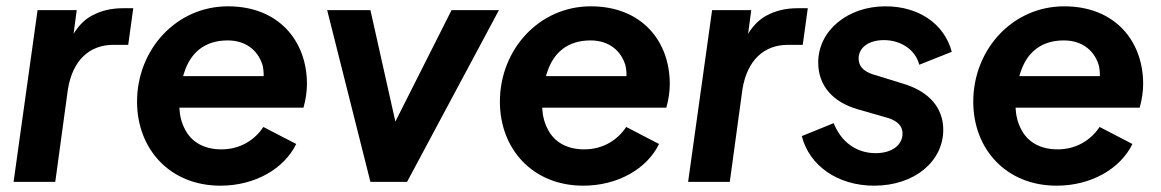

<svg xmlns="http://www.w3.org/2000/svg" viewBox="-20 -576 3675 608"><path d="M155 0 195 -293C210 -386 264 -434 339 -434H386L402 -550H370C332 -550 299 -542 270 -526C248 -514 229 -495 213 -469L223 -544H99L23 0Z M678 12C788 12 880 -42 918 -120L814 -174C787 -133 741 -103 681 -103C628 -103 586 -125 565 -168C555 -187 549 -210 548 -235H941C948 -260 952 -286 952 -310C952 -447 862 -556 702 -556C538 -556 414 -419 414 -254C414 -104 518 12 678 12ZM560 -335C561 -339 562 -343 564 -348C584 -409 628 -448 701 -448C757 -448 796 -418 811 -371C814 -360 815 -348 815 -335Z M1269 0 1560 -544H1410L1232 -191L1153 -544H1016L1153 0Z M1827 12C1937 12 2029 -42 2067 -120L1963 -174C1936 -133 1890 -103 1830 -103C1777 -103 1735 -125 1714 -168C1704 -187 1698 -210 1697 -235H2090C2097 -260 2101 -286 2101 -310C2101 -447 2011 -556 1851 -556C1687 -556 1563 -419 1563 -254C1563 -104 1667 12 1827 12ZM1709 -335C1710 -339 1711 -343 1713 -348C1733 -409 1777 -448 1850 -448C1906 -448 1945 -418 1960 -371C1963 -360 1964 -348 1964 -335Z M2291 0 2331 -293C2346 -386 2400 -434 2475 -434H2522L2538 -550H2506C2468 -550 2435 -542 2406 -526C2384 -514 2365 -495 2349 -469L2359 -544H2235L2159 0Z M2748 12C2876 12 2967 -65 2967 -165C2967 -234 2923 -286 2840 -311L2756 -337C2725 -345 2699 -359 2699 -391C2699 -426 2732 -449 2779 -449C2832 -449 2879 -419 2891 -371L2994 -412C2970 -501 2889 -556 2784 -556C2664 -556 2571 -479 2571 -378C2571 -306 2616 -253 2696 -230L2783 -205C2811 -198 2838 -184 2838 -153C2838 -118 2806 -91 2753 -91C2692 -91 2644 -126 2620 -186L2519 -145C2543 -51 2633 12 2748 12Z M3326 12C3436 12 3528 -42 3566 -120L3462 -174C3435 -133 3389 -103 3329 -103C3276 -103 3234 -125 3213 -168C3203 -187 3197 -210 3196 -235H3589C3596 -260 3600 -286 3600 -310C3600 -447 3510 -556 3350 -556C3186 -556 3062 -419 3062 -254C3062 -104 3166 12 3326 12ZM3208 -335C3209 -339 3210 -343 3212 -348C3232 -409 3276 -448 3349 -448C3405 -448 3444 -418 3459 -371C3462 -360 3463 -348 3463 -335Z"/></svg>

Font: Plus Jakarta Sans
Style: Bold Italic
Weight: 700
Italic angle: -8°
Designer: Gumpita Rahayu
Foundry: Tokotype
Version: Version 2.071;gftools[0.9.30]